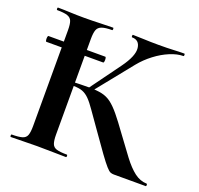

<svg xmlns="http://www.w3.org/2000/svg" viewBox="-112 -748 903 871"><g transform="rotate(20 339.5 -312.5)"><path d="M29 -461Q26 -461 25 -468Q24 -475 25 -482Q26 -489 29 -489H303Q306 -489 307 -482Q308 -475 307 -468Q306 -461 303 -461ZM522 0Q513 0 505.5 -3Q498 -6 484.5 -21Q471 -36 446 -70.5Q421 -105 377 -168Q345 -213 325 -242Q305 -271 289.5 -286.5Q274 -302 257 -308.5Q240 -315 214 -315Q205 -315 195 -314Q185 -313 174 -312L173 -330Q242 -333 282 -333Q319 -333 344 -327.5Q369 -322 389.5 -306.5Q410 -291 433.5 -262.5Q457 -234 490 -188Q530 -133 559.5 -94Q589 -55 616.5 -34Q644 -13 676 -12Q679 -12 679 -6Q679 0 676 0ZM25 0Q22 0 22 -6Q22 -12 25 -12Q58 -12 75 -17Q92 -22 97.5 -37Q103 -52 103 -81V-544Q103 -573 97.5 -587.5Q92 -602 75.5 -607.5Q59 -613 26 -613Q23 -613 23 -619Q23 -625 26 -625Q52 -625 84 -623.5Q116 -622 152 -622Q193 -622 228.5 -623.5Q264 -625 291 -625Q294 -625 294 -619Q294 -613 291 -613Q259 -613 242 -607Q225 -601 219.5 -586Q214 -571 214 -542V-81Q214 -52 219.5 -37Q225 -22 241.5 -17Q258 -12 291 -12Q294 -12 294 -6Q294 0 291 0Q263 0 228 -1Q193 -2 152 -2Q116 -2 83.5 -1Q51 0 25 0ZM295 -317 277 -326 387 -477Q432 -539 427.5 -576Q423 -613 387 -613Q385 -613 385 -619Q385 -625 387 -625Q411 -625 441 -623.5Q471 -622 511 -622Q557 -622 583.5 -623.5Q610 -625 635 -625Q638 -625 638 -619Q638 -613 635 -613Q606 -613 571 -598.5Q536 -584 502.5 -558.5Q469 -533 443 -501Z"/></g></svg>

Font: Cormorant Garamond Light
Style: Regular
Weight: 300
Designer: Christian Thalmann (Catharsis Fonts)
Foundry: Catharsis Fonts
Version: Version 4.001